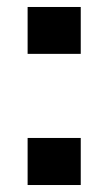

<svg xmlns="http://www.w3.org/2000/svg" viewBox="-20 -530 309 550"><path d="M59.1 -375.7V-510H211.3V-375.7ZM59.1 0V-134.8H211.3V0Z"/></svg>

Font: Saira Thin SemiCondensed
Style: Regular
Weight: 100
Width: 4
Version: Version 1.101